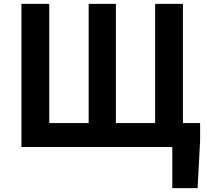

<svg xmlns="http://www.w3.org/2000/svg" viewBox="-20 -761 1074 994"><path d="M91 0V-741H235V-124H439V-741H580V-124H783V-741H927V-124H1016V-32L1003 213H872V0Z"/></svg>

Font: Swei Fan Sans CJK TC
Style: Bold
Weight: 700
Version: Version 2.130